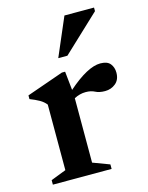

<svg xmlns="http://www.w3.org/2000/svg" viewBox="-104 -736 617 802"><g transform="rotate(-15 204.5 -335.0)"><path d="M346 -438Q376 -438 388.8 -422.2Q401.5 -406.5 401.5 -383.5Q401.5 -353 382 -337Q362.5 -321 336.5 -321Q311 -321 295 -329.5Q279 -338 256 -338Q230.5 -338 206 -325V-46.5L278 -19.5V0H24V-19.5L90 -45V-328.5Q79 -342.5 62.2 -352Q45.5 -361.5 22 -370.5V-386.5L181.5 -442.5H195.5L204 -361.5Q291 -438 346 -438ZM182.5 -504.5 253.5 -670H381.5V-654.5L222 -504.5Z"/></g></svg>

Font: Newsreader Text SemiBold
Style: Regular
Weight: 600
Designer: Hugues Gentile
Foundry: Production Type
Version: Version 1.001